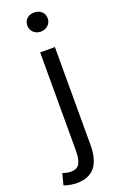

<svg xmlns="http://www.w3.org/2000/svg" viewBox="-234 -823 699 1115"><g transform="rotate(-20 115.5 -265.0)"><path d="M76 -714Q76 -741 93.5 -757Q111 -773 139 -773Q166 -773 184 -757Q202 -741 202 -714Q202 -689 183.5 -672Q165 -655 139 -655Q112 -655 94 -672Q76 -689 76 -714ZM-44 229 -26 159Q2 169 25 169Q64 169 78.5 142.5Q93 116 93 62V-543H184V62Q184 243 36 243Q-6 243 -44 229Z"/></g></svg>

Font: Noto Sans SC
Style: Regular
Weight: 400
Designer: Ryoko NISHIZUKA ____ (kana & ideographs); Paul D. Hunt (Latin, Greek & Cyrillic); Wenlong ZHANG ___ (bopomofo); Sandoll 
Foundry: Adobe Systems Incorporated
Version: Version 1.004